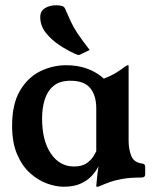

<svg xmlns="http://www.w3.org/2000/svg" viewBox="-20 -699 585 730"><path d="M346 -287Q346 -336 323 -364Q300 -392 248 -392Q206 -392 182.5 -371.5Q159 -351 149.5 -318.5Q140 -286 140 -249Q140 -164 173.5 -115Q207 -66 261 -66Q293 -66 311 -79.5Q329 -93 337 -107.5Q345 -122 346 -124ZM469 -163Q469 -132 479 -106.5Q489 -81 521 -77Q532 -76 532 -65V-36Q532 -24 518 -24Q475 -24 446.5 -19Q418 -14 397 -6.5Q376 1 356 10Q355 11 350 11H348Q346 11 346 8Q346 2 349.5 -29Q353 -60 358 -90H363Q361 -81 353 -64.5Q345 -48 329 -30.5Q313 -13 287 -1Q261 11 222 11Q192 11 158 -1.5Q124 -14 94 -41Q64 -68 45 -112.5Q26 -157 26 -221Q26 -303 55.5 -353.5Q85 -404 132 -427.5Q179 -451 232 -451Q318 -451 375 -400Q403 -411 421.5 -422.5Q440 -434 451 -442.5Q462 -451 466 -451Q469 -451 469 -449ZM321 -509 288 -493Q283 -490 279 -490Q275 -490 271.5 -492Q268 -494 264 -495Q237 -507 206.5 -527Q176 -547 154.5 -574Q133 -601 133 -634Q133 -657 151 -668Q169 -679 194 -679Q203 -679 213 -677Q223 -675 227 -667Q239 -639 249.5 -616.5Q260 -594 276.5 -569.5Q293 -545 321 -509Z"/></svg>

Font: Young Serif Light
Style: Regular
Weight: 300
Designer: Bastien Sozeau
Foundry: NBR — Bastien Sozeau
Version: Version 5.001